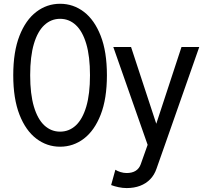

<svg xmlns="http://www.w3.org/2000/svg" viewBox="-20 -752 1089 997"><path d="M792.5 124.5 836.4 0 1014.6 -507.8H922.4L791.5 -109.4L660.6 -507.8H568.4L746.6 0L710.9 100.6Q703.1 123 684.6 134.8Q666 146.5 637.7 146.5Q622.1 146.5 605.5 141.4Q588.9 136.2 579.1 129.4L557.1 209Q573.7 215.3 595.5 220Q617.2 224.6 637.7 224.6Q676.3 224.6 707.3 212.9Q738.3 201.2 760 178.7Q781.7 156.2 792.5 124.5ZM136.7 -361.3Q136.7 -459 156 -524.2Q175.3 -589.4 210.4 -621.8Q245.6 -654.3 292 -654.3Q338.9 -654.3 373.8 -621.8Q408.7 -589.4 428 -524.2Q447.3 -459 447.3 -361.3Q447.3 -263.7 428 -198.5Q408.7 -133.3 373.8 -100.8Q338.9 -68.4 292 -68.4Q245.6 -68.4 210.4 -100.8Q175.3 -133.3 156 -198.5Q136.7 -263.7 136.7 -361.3ZM48.8 -361.3Q48.8 -239.3 81.1 -156.7Q113.3 -74.2 168.5 -32.2Q223.6 9.8 292 9.8Q360.8 9.8 415.8 -32.2Q470.7 -74.2 502.9 -156.7Q535.2 -239.3 535.2 -361.3Q535.2 -483.4 502.9 -565.9Q470.7 -648.4 415.8 -690.4Q360.8 -732.4 292 -732.4Q223.6 -732.4 168.5 -690.4Q113.3 -648.4 81.1 -565.9Q48.8 -483.4 48.8 -361.3Z"/></svg>

Font: Giphurs SC
Style: Regular
Weight: 400
Version: Version 0.920